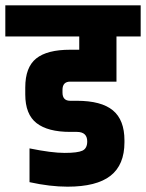

<svg xmlns="http://www.w3.org/2000/svg" viewBox="-60 -691 549 722"><path d="M378 -384H204Q175 -384 175 -353V-343Q175 -312 204 -312H229Q321 -312 364.5 -276Q408 -240 408 -163V-156Q408 -71 355.5 -30Q303 11 194 11Q128 11 51 -6V-133Q134 -116 183 -116Q232 -116 250 -124.5Q268 -133 268 -159Q268 -195 229 -195H204Q120 -195 77.5 -228Q35 -261 35 -336V-362Q35 -438 76 -471Q117 -504 204 -504H238V-554H-40V-671H469V-554H378Z"/></svg>

Font: Khand
Style: Bold
Weight: 700
Designer: Devanagari: Sanchit Sawaria, Jyotish Sonowal; Latin: Satya Rajpurohit
Foundry: Indian Type Foundry
Version: Version 1.101;PS 1.0;hotconv 1.0.78;makeotf.lib2.5.61930; tt